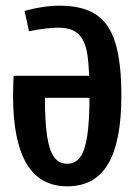

<svg xmlns="http://www.w3.org/2000/svg" viewBox="-20 -652 478 682"><path d="M26.4 -311.5Q26.4 -341.8 28.4 -382.8H375V-304.7H139.6Q139.6 -218.6 147.5 -167.5Q155.3 -116.5 172.5 -93.4Q189.6 -70.3 218.8 -70.3Q248 -70.3 265.1 -94.2Q282.2 -118.1 290 -170.4Q297.9 -222.7 297.9 -311.8Q297.9 -408.2 290.5 -457.2Q283.2 -506.1 259.6 -529.9Q236 -553.7 186.5 -553.7Q146.5 -553.7 83 -541L67.4 -613.3Q133.8 -631.8 192.4 -631.8Q273.1 -631.8 320.7 -600.6Q368.2 -569.3 389.7 -500Q411.1 -430.7 411.1 -311.5Q411.1 -150.4 364.3 -70.3Q317.5 9.8 218.8 9.8Q122 9.8 74.2 -70.8Q26.4 -151.4 26.4 -311.5Z"/></svg>

Font: Sudo Var
Style: Regular
Weight: 400
Monospace: yes
Designer: Jens Kutilek
Foundry: Jens Kutilek
Version: Version 0.065;FEAKit 1.0